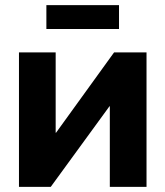

<svg xmlns="http://www.w3.org/2000/svg" viewBox="-20 -726 643 746"><path d="M549.3 0H406.7V-313H405.3L177.2 0H53.7V-522.5H196.3V-210.4H197.8L423.3 -522.5H549.3ZM442.4 -706.1V-613.3H160.2V-706.1Z"/></svg>

Font: Inter 28pt
Style: Bold
Weight: 700
Designer: Rasmus Andersson
Foundry: rsms
Version: Version 4.001;git-66647c0bb